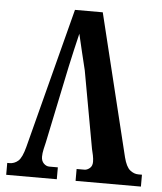

<svg xmlns="http://www.w3.org/2000/svg" viewBox="-52 -759 679 805"><g transform="rotate(5 288.0 -357.0)"><path d="M294 -465Q285 -502 275 -543.5Q265 -585 258 -616Q251 -588 241.5 -546Q232 -504 225 -472L158 -151Q155 -139 151 -121Q147 -103 147 -89Q147 -71 157.5 -60.5Q168 -50 181 -50H217V0H4V-50H13Q34 -50 50 -64Q66 -78 78 -124L231 -714H348L494 -116Q504 -77 520.5 -63.5Q537 -50 556 -50H571V0H296V-50H329Q340 -50 351 -59Q362 -68 362 -86Q362 -98 359 -113Q356 -128 353 -139Z"/></g></svg>

Font: Noto Serif ExtraCondensed
Style: Bold
Weight: 700
Width: 2
Designer: Monotype Design Team
Foundry: Monotype Imaging Inc.
Version: Version 2.014; ttfautohint (v1.8.4.7-5d5b)